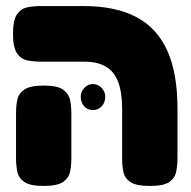

<svg xmlns="http://www.w3.org/2000/svg" viewBox="-20 -606 631 635"><path d="M476 9Q431 9 412 -3.5Q393 -16 388.5 -36Q384 -56 384 -77V-245Q384 -300 371 -334.5Q358 -369 330.5 -385.5Q303 -402 259 -402H116Q93 -402 71.5 -406Q50 -410 36.5 -429.5Q23 -449 23 -494Q23 -540 36.5 -559Q50 -578 71.5 -582Q93 -586 115 -586H256Q362 -586 431 -549.5Q500 -513 533.5 -438Q567 -363 567 -247V-84Q567 -61 563 -39.5Q559 -18 540.5 -4.5Q522 9 476 9ZM124 9Q79 9 60 -4.5Q41 -18 37 -39.5Q33 -61 33 -83V-232Q33 -254 37 -275Q41 -296 60 -309.5Q79 -323 125 -323Q171 -323 189.5 -309Q208 -295 212 -274Q216 -253 216 -231V-82Q216 -60 212 -39Q208 -18 189 -4.5Q170 9 124 9ZM287 -242Q270 -242 258.5 -254.5Q247 -267 247 -286Q247 -303 259 -315.5Q271 -328 287 -328Q304 -328 316 -315.5Q328 -303 328 -286Q328 -267 316.5 -254.5Q305 -242 287 -242Z"/></svg>

Font: Fredoka
Style: Bold
Weight: 700
Designer: Ben Nathan
Foundry: Milena B. Brandão, Ben Nathan
Version: Version 2.001